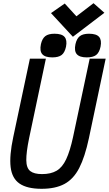

<svg xmlns="http://www.w3.org/2000/svg" viewBox="-20 -1167 681 1201"><path d="M240 14Q150 14 102.5 -18.5Q55 -51 46.5 -122Q38 -193 63 -310L167 -800H267L162 -302Q144 -214 144.5 -165Q145 -116 169 -97Q193 -78 243 -78Q298 -78 334 -99Q370 -120 394 -171Q418 -222 437 -310L541 -800H641L536 -302Q511 -185 475.5 -116Q440 -47 383.5 -16.5Q327 14 240 14ZM523 -808Q478 -808 460.5 -828Q443 -848 452 -891Q460 -926 479.5 -941Q499 -956 537 -956Q583 -956 600 -936Q617 -916 609 -875Q601 -838 581.5 -823Q562 -808 523 -808ZM307 -808Q262 -808 244.5 -828Q227 -848 236 -891Q244 -926 263.5 -941Q283 -956 321 -956Q367 -956 384 -936Q401 -916 393 -875Q385 -838 365.5 -823Q346 -808 307 -808ZM436 -937 299 -1085 385 -1145 458 -1065 565 -1147 633 -1087Z"/></svg>

Font: Victor Mono Thin
Style: Italic
Weight: 100
Italic angle: -12°
Monospace: yes
Designer: Rune Bjørnerås
Version: Version 1.561;gftools[0.9.30]